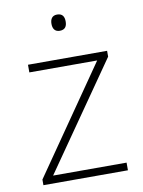

<svg xmlns="http://www.w3.org/2000/svg" viewBox="-83 -782 624 839"><g transform="rotate(-10 229.5 -362.0)"><path d="M229 -724C207 -724 198 -709 198 -688C198 -667 207 -652 229 -652C253 -652 261 -667 261 -688C261 -709 253 -724 229 -724ZM416 0V-34H90L417 -504V-530H66V-496H367L41 -25V0Z"/></g></svg>

Font: Noto Sans Cherokee ExtraLight
Style: Regular
Weight: 200
Designer: Monotype Design Team
Foundry: Monotype Imaging Inc.
Version: Version 2.001